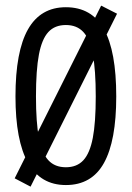

<svg xmlns="http://www.w3.org/2000/svg" viewBox="-20 -661 478 696"><path d="M404.3 -611.3 90.8 15.6 33.2 -14.6 346.7 -640.6ZM218.8 9.8Q127 9.8 81.5 -70.8Q36.1 -151.4 36.1 -311.5Q36.1 -474.6 81.5 -554.7Q127 -634.8 218.8 -634.8Q312.5 -634.8 356.9 -555.2Q401.4 -475.6 401.4 -311.5Q401.4 -150.4 356.9 -70.3Q312.5 9.8 218.8 9.8ZM218.8 -54.7Q258.8 -54.7 282.2 -80.1Q305.7 -105.5 316.4 -161.1Q327.1 -216.8 327.1 -311.5Q327.1 -407.2 316.4 -463.4Q305.7 -519.5 282.2 -544.9Q258.8 -570.3 218.8 -570.3Q178.7 -570.3 155.3 -544.9Q131.8 -519.5 121.1 -463.4Q110.4 -407.2 110.4 -311.5Q110.4 -216.8 121.1 -161.1Q131.8 -105.5 155.3 -80.1Q178.7 -54.7 218.8 -54.7Z"/></svg>

Font: Sudo Variable
Style: Regular
Weight: 400
Monospace: yes
Designer: Jens Kutilek
Foundry: Jens Kutilek
Version: Version 0.040